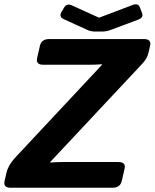

<svg xmlns="http://www.w3.org/2000/svg" viewBox="-43 -884 728 904"><path d="M257.8 -793.5Q232.9 -804.7 246.6 -827.6L258.3 -847.7Q271 -869.6 294.9 -858.9L422.9 -800.8H423.8L581.1 -860.4Q607.9 -870.6 615.7 -849.1L626 -821.8Q633.8 -801.3 607.9 -791.5L474.1 -741.7Q457 -735.4 436 -735.4H406.7Q385.7 -735.4 371.6 -741.7ZM7.8 0Q-28.8 0 -21.5 -31.7L-12.2 -71.8Q-3.9 -106.9 28.3 -141.6L436.5 -578.1L437.5 -581.5Q407.7 -579.1 378.4 -579.1H161.1Q124.5 -579.1 131.8 -610.8L145 -668.5Q152.3 -700.2 189 -700.2H634.3Q670.9 -700.2 663.6 -668.5L656.2 -635.7Q650.4 -608.9 627.4 -584.5L194.3 -122.1L193.4 -118.7Q223.1 -121.1 252.4 -121.1H514.2Q550.8 -121.1 543.5 -89.4L530.3 -31.7Q522.9 0 486.3 0Z"/></svg>

Font: Istok
Style: Bold Italic
Weight: 700
Italic angle: -13°
Designer: Andrey V. Panov
Foundry: Andrey V. Panov
Version: Version 1.0.3